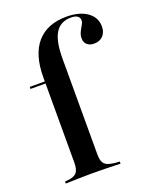

<svg xmlns="http://www.w3.org/2000/svg" viewBox="-122 -702 622 773"><g transform="rotate(-20 189.0 -315.5)"><path d="M135.5 -2.4Q108.1 -2.4 82.7 -1.6Q57.3 -0.8 25 0V-8.9L37.9 -9.7Q65.3 -12.9 75.8 -25.4Q86.3 -37.9 86.3 -68.5V-207.3H184.7V-68.5Q184.7 -47.6 189.5 -35.9Q194.4 -24.2 205.6 -18.5Q216.9 -12.9 237.1 -10.5L259.7 -8.9V0Q236.3 -0.8 215.7 -1.2Q195.2 -1.6 175.8 -2Q156.5 -2.4 135.5 -2.4ZM86.3 -207.3V-432.3Q86.3 -529.8 130.2 -580.2Q174.2 -630.6 256.5 -630.6Q312.1 -630.6 345.2 -607.3Q378.2 -583.9 378.2 -544.4Q378.2 -520.2 364.1 -505.2Q350 -490.3 325.8 -490.3Q306.5 -490.3 295.6 -500.4Q284.7 -510.5 284.7 -527.4Q284.7 -541.1 290.7 -553.6Q296.8 -566.1 303.2 -576.6Q309.7 -587.1 309.7 -595.2Q309.7 -621 272.6 -621Q227.4 -621 206 -586.3Q184.7 -551.6 184.7 -477.4V-207.3ZM21.8 -406.5V-415.3H136.3V-406.5Z"/></g></svg>

Font: Playfair 144pt SemiCondensed SemiBold
Style: Regular
Weight: 600
Width: 4
Designer: Claus Eggers Sørensen
Foundry: Claus Eggers Sørensen
Version: Version 2.203